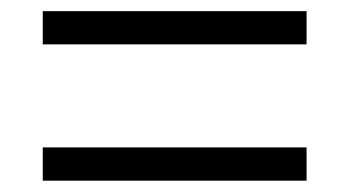

<svg xmlns="http://www.w3.org/2000/svg" viewBox="-20 -518 626 344"><path d="M56.6 -194.3H529.3V-253.9H56.6ZM56.6 -438.5H529.3V-498H56.6Z"/></svg>

Font: Cascadia Code Light
Style: Regular
Weight: 300
Monospace: yes
Designer: Aaron Bell
Foundry: Saja Typeworks
Version: Version 2404.023